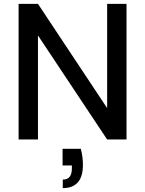

<svg xmlns="http://www.w3.org/2000/svg" viewBox="-20 -720 749 991"><path d="M76 0V-700H176L533 -162V-700H633V0H533L176 -537V0ZM304 251V207Q329 207 340 192Q351 177 351 148V134H303V48H397Q403 70 405.5 91Q408 112 408 130Q408 192 381.5 221.5Q355 251 304 251Z"/></svg>

Font: DM Sans 9pt Medium
Style: Regular
Weight: 500
Version: Version 4.004;gftools[0.9.30]